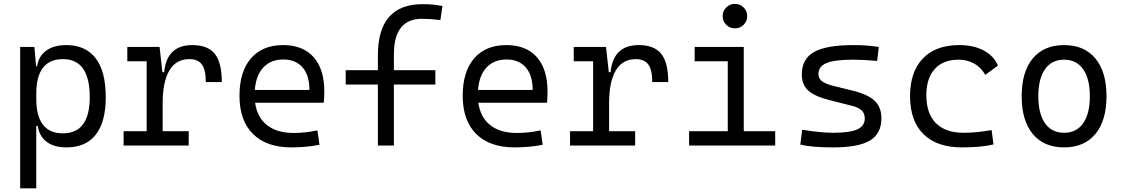

<svg xmlns="http://www.w3.org/2000/svg" viewBox="-20 -764 5899 1008"><path d="M85.9 224.6V-517.6H160.6L169.4 -416.5H174.8Q183.1 -469.7 222.9 -498.5Q262.7 -527.3 327.6 -527.3Q429.7 -527.3 482.4 -458Q535.2 -388.7 535.2 -253.9Q535.2 -124 482.9 -57.1Q430.7 9.8 328.6 9.8Q262.7 9.8 224.1 -20.3Q185.5 -50.3 178.2 -103H170.4V224.6ZM170.4 -246.1Q170.4 -64 310.1 -64Q451.2 -64 451.2 -253.9Q451.2 -453.6 310.5 -453.6Q170.4 -453.6 170.4 -271.5Z M834 -222.7V-75.2H970.7V0H628.9V-75.2H750V-442.4H648.4V-517.6H817.9L832.5 -384.8H841.8Q855.5 -527.3 989.7 -527.3Q1070.8 -527.3 1107.7 -481.4Q1144.5 -435.5 1144.5 -333H1060.5Q1060.5 -397 1040 -425.3Q1019.5 -453.6 974.6 -453.6Q903.8 -453.6 868.9 -393.6Q834 -333.5 834 -222.7Z M1509.8 9.8Q1379.4 9.8 1308.3 -60.5Q1237.3 -130.9 1237.3 -261.7Q1237.3 -387.7 1297.4 -457.5Q1357.4 -527.3 1466.8 -527.3Q1569.8 -527.3 1626.2 -464.4Q1682.6 -401.4 1682.6 -283.2Q1682.6 -250.5 1679.7 -224.6H1319.3Q1330.1 -147.5 1382.3 -106.7Q1434.6 -65.9 1521.5 -65.9Q1582 -65.9 1646.5 -79.6L1657.2 -3.9Q1617.2 3.9 1579.6 6.8Q1542 9.8 1509.8 9.8ZM1317.9 -292H1604.5Q1604.5 -368.7 1568.4 -410.2Q1532.2 -451.7 1467.8 -451.7Q1401.9 -451.7 1362.8 -410.2Q1323.7 -368.7 1317.9 -292Z M1963.9 0V-320.3H1794.9V-395.5H1963.9V-473.6Q1963.9 -742.2 2199.2 -742.2Q2253.4 -742.2 2302.7 -732.4L2292 -658.7Q2236.8 -665.5 2196.3 -665.5Q2047.9 -665.5 2047.9 -478.5V-395.5H2265.6V-320.3H2047.9V0Z M2681.6 9.8Q2551.3 9.8 2480.2 -60.5Q2409.2 -130.9 2409.2 -261.7Q2409.2 -387.7 2469.2 -457.5Q2529.3 -527.3 2638.7 -527.3Q2741.7 -527.3 2798.1 -464.4Q2854.5 -401.4 2854.5 -283.2Q2854.5 -250.5 2851.6 -224.6H2491.2Q2502 -147.5 2554.2 -106.7Q2606.4 -65.9 2693.4 -65.9Q2753.9 -65.9 2818.4 -79.6L2829.1 -3.9Q2789.1 3.9 2751.5 6.8Q2713.9 9.8 2681.6 9.8ZM2489.7 -292H2776.4Q2776.4 -368.7 2740.2 -410.2Q2704.1 -451.7 2639.6 -451.7Q2573.7 -451.7 2534.7 -410.2Q2495.6 -368.7 2489.7 -292Z M3177.7 -222.7V-75.2H3314.5V0H2972.7V-75.2H3093.8V-442.4H2992.2V-517.6H3161.6L3176.3 -384.8H3185.5Q3199.2 -527.3 3333.5 -527.3Q3414.6 -527.3 3451.4 -481.4Q3488.3 -435.5 3488.3 -333H3404.3Q3404.3 -397 3383.8 -425.3Q3363.3 -453.6 3318.4 -453.6Q3247.6 -453.6 3212.6 -393.6Q3177.7 -333.5 3177.7 -222.7Z M3597.7 0V-75.2H3800.8V-442.4H3627V-517.6H3884.8V-75.2H4049.8V0ZM3838.4 -615.2Q3811.5 -615.2 3792.7 -633.8Q3773.9 -652.3 3773.9 -679.2Q3773.9 -706.1 3792.7 -724.9Q3811.5 -743.7 3838.4 -743.7Q3865.2 -743.7 3884 -724.9Q3902.8 -706.1 3902.8 -679.2Q3902.8 -652.3 3884 -633.8Q3865.2 -615.2 3838.4 -615.2Z M4354.5 9.8Q4296.9 9.8 4255.9 6.3Q4214.8 2.9 4181.6 -4.9L4191.4 -83Q4288.6 -66.9 4354.5 -66.9Q4441.4 -66.9 4480.7 -84.7Q4520 -102.5 4520 -141.6Q4520 -168.9 4503.9 -184.3Q4487.8 -199.7 4453.1 -208.5L4335.4 -238.3Q4259.3 -257.3 4224.4 -287.6Q4189.5 -317.9 4189.5 -373Q4189.5 -454.6 4253.7 -491Q4317.9 -527.3 4460.9 -527.3Q4496.6 -527.3 4527.6 -525.1Q4558.6 -522.9 4593.8 -517.6L4585 -443.8Q4544.9 -447.8 4515.1 -449.2Q4485.4 -450.7 4458 -450.7Q4362.3 -450.7 4319.6 -433.1Q4276.9 -415.5 4276.9 -376Q4276.9 -351.1 4296.4 -336.9Q4315.9 -322.8 4358.9 -312L4453.1 -289.1Q4533.7 -269.5 4570.6 -236.1Q4607.4 -202.6 4607.4 -143.1Q4607.4 -62.5 4547.4 -26.4Q4487.3 9.8 4354.5 9.8Z M5030.3 9.8Q4898.9 9.8 4828.4 -59.6Q4757.8 -128.9 4757.8 -259.8Q4757.8 -386.7 4825 -457Q4892.1 -527.3 5016.6 -527.3Q5090.8 -527.3 5143.8 -499.3Q5196.8 -471.2 5219.2 -419.9L5152.8 -371.1Q5129.4 -411.6 5092.8 -431.2Q5056.2 -450.7 5012.7 -450.7Q4932.1 -450.7 4887.7 -402.1Q4843.3 -353.5 4843.3 -264.6Q4843.3 -168 4893.6 -117.4Q4943.8 -66.9 5038.6 -66.9Q5076.2 -66.9 5113.3 -70.8Q5150.4 -74.7 5186 -81.1L5195.8 -5.9Q5155.8 3.4 5113.3 6.6Q5070.8 9.8 5030.3 9.8Z M5566.4 9.8Q5460.4 9.8 5402.1 -60.5Q5343.8 -130.9 5343.8 -258.8Q5343.8 -387.2 5402.1 -457.3Q5460.4 -527.3 5566.4 -527.3Q5672.4 -527.3 5730.7 -457.3Q5789.1 -387.2 5789.1 -258.8Q5789.1 -130.9 5730.7 -60.5Q5672.4 9.8 5566.4 9.8ZM5566.4 -66.9Q5631.3 -66.9 5666.5 -116.9Q5701.7 -167 5701.7 -258.8Q5701.7 -350.6 5666.5 -400.6Q5631.3 -450.7 5566.4 -450.7Q5501.5 -450.7 5466.3 -400.6Q5431.2 -350.6 5431.2 -258.8Q5431.2 -167 5466.3 -116.9Q5501.5 -66.9 5566.4 -66.9Z"/></svg>

Font: Cascadia Mono SemiLight
Style: Regular
Weight: 350
Monospace: yes
Designer: Aaron Bell
Foundry: Saja Typeworks
Version: Version 2404.023; ttfautohint (v1.8.4)